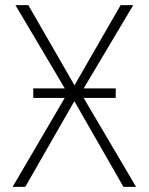

<svg xmlns="http://www.w3.org/2000/svg" viewBox="-20 -725 577 745"><path d="M29 0 244 -367 245 -359 40 -705H90L273 -387H265L448 -705H497L291 -359V-368L508 0H459L263 -342H274L78 0ZM109 -345V-382H429V-345Z"/></svg>

Font: Nunito Sans 10pt Condensed ExtraLight
Style: Regular
Weight: 250
Width: 3
Designer: Vernon Adams
Foundry: Vernon Adams
Version: Version 3.101;gftools[0.9.27]